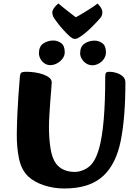

<svg xmlns="http://www.w3.org/2000/svg" viewBox="-20 -1061 742 1094"><path d="M346 13Q286.5 13 231.7 -4.8Q177 -22.5 141.9 -54.5Q101.9 -92.5 88.4 -156.8Q74.9 -221 75.7 -298Q76.4 -354.7 78.9 -411Q81.4 -467.2 84.8 -514.2Q88.2 -561.1 90.7 -590.9Q93.2 -620.6 93.2 -624.6Q94.7 -639.9 100.3 -646Q106 -652 132.6 -652Q153 -652 177.5 -648.6Q201.9 -645.2 223.9 -637.7Q245.9 -630.2 260.3 -618.7Q274.8 -607.3 274.8 -591.3Q274.8 -584.8 272.3 -556.2Q269.8 -527.7 266.9 -488.1Q264 -448.5 261.5 -407.8Q259 -367.2 259 -337.2Q259 -273 267.6 -216.9Q276.2 -160.8 298.4 -129.9Q317.8 -104.1 345.6 -92.8Q373.4 -81.4 405.1 -81.4Q431.5 -81.4 458.9 -93.8Q486.3 -106.1 504.8 -128.9Q528.7 -158.1 545.4 -218.2Q562.1 -278.3 570.9 -378.2Q579.6 -478.1 579.6 -624.6Q579.6 -639.9 583.7 -646Q587.9 -652 604.7 -652Q622.5 -652 643.3 -645.7Q664.2 -639.4 679.4 -625.9Q694.5 -612.3 694.5 -591.3Q694.5 -391 668 -259.2Q641.5 -127.4 569.8 -60.1Q531.3 -23.8 475.9 -5.4Q420.6 13 346 13ZM506.8 -689.1Q487 -689.1 471.2 -699.4Q455.4 -709.7 446 -725.7Q436.6 -741.6 436.6 -756.6Q436.6 -796 461.9 -812.7Q487.2 -829.5 518.3 -829.5Q542.9 -829.5 563.3 -814.6Q583.6 -799.7 583.6 -762.3Q583.6 -742.5 572.1 -725.5Q560.5 -708.4 542.8 -698.8Q525.1 -689.1 506.8 -689.1ZM266.8 -689.9Q247.7 -689.9 233.1 -700.2Q218.4 -710.5 210.1 -726.4Q201.8 -742.4 201.8 -757.4Q201.8 -796.7 227.2 -813.5Q252.5 -830.2 283.6 -830.2Q308.2 -830.2 328.5 -815.3Q348.9 -800.4 348.9 -763.1Q348.9 -743.3 335.8 -726.2Q322.7 -709.2 303.9 -699.5Q285.1 -689.9 266.8 -689.9ZM406.9 -839.5Q398.9 -839.5 393.5 -842.4Q388.1 -845.3 379 -852.3Q360.3 -869.3 340.2 -891.6Q320.2 -913.8 305.1 -934.2Q289.9 -954.5 284.2 -964.2Q281 -971 279.5 -977.5Q278 -983.9 278 -990.9Q278 -1000.5 286.5 -1013.6Q295 -1026.8 312.6 -1041.4Q318.1 -1036.4 336.4 -1021.4Q354.7 -1006.5 376.3 -989.9Q397.9 -973.4 411.9 -962.7Q431.9 -973.1 458 -989Q484.1 -1005 506.2 -1019.5Q528.4 -1034.1 535.4 -1040.7Q551 -1025.8 557.1 -1014Q563.3 -1002.3 563.3 -992Q563.3 -985 561.4 -976.8Q559.5 -968.7 553 -960.2Q547.2 -952.9 534.4 -939.1Q521.5 -925.2 504.9 -908.7Q488.3 -892.1 470.7 -877.1Q453.1 -862.1 437.8 -852.3Q427 -845.3 421.1 -842.4Q415.2 -839.5 406.9 -839.5Z"/></svg>

Font: Briem Hand Thin
Style: Regular
Weight: 100
Designer: Gunnlaugur SE Briem, Eben Sorkin
Foundry: Sorkin Type Co.
Version: Version 1.003